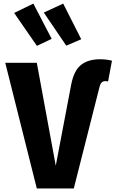

<svg xmlns="http://www.w3.org/2000/svg" viewBox="-20 -1066 655 1086"><path d="M591.3 -605.1Q588.2 -606.2 584.4 -606.7Q580.5 -607.2 575.4 -607.2Q551.8 -607.2 544.1 -579L397.4 0H188.2L9.7 -710.8H188.2L295.4 -128.7L382.6 -587.2Q397.9 -666.7 438.2 -698.7Q478.5 -730.8 545.1 -730.8Q567.7 -730.8 585.4 -728.2Q603.1 -725.6 613.3 -722.6ZM439.5 -844.1 337.4 -1045.6 227.7 -994.9 354.9 -807.7ZM272.3 -846.2 168.7 -1045.6 60 -992.8 188.7 -806.7Z"/></svg>

Font: Fira Code
Style: Bold
Weight: 700
Monospace: yes
Designer: Carrois Corporate, Edenspiekermann AG, Nikita Prokopov
Foundry: Carrois Corporate, Edenspiekermann AG, Nikita Prokopov
Version: Version 6.000; ttfautohint (v1.8.2) -l 8 -r 50 -G 200 -x 14 